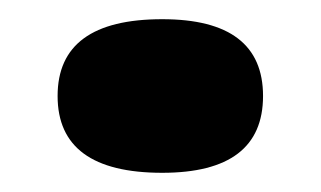

<svg xmlns="http://www.w3.org/2000/svg" viewBox="-20 -170 334 200"><path d="M149 10Q40 10 40 -70Q40 -150 149 -150Q254 -150 254 -70Q254 10 149 10Z"/></svg>

Font: Ojuju ExtraBold
Style: Regular
Weight: 800
Designer: Chisaokwu Joboson, Mirko Velimirovic
Foundry: Udi Foundry
Version: Version 1.000